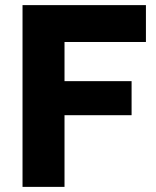

<svg xmlns="http://www.w3.org/2000/svg" viewBox="-20 -730 609 750"><path d="M68 0V-710H550V-566H232V-413H494V-280H232V0Z"/></svg>

Font: Raleway ExtraBold
Style: Regular
Weight: 800
Designer: Matt McInerney, Pablo Impallari, Rodrigo Fuenzalida
Foundry: Matt McInerney, Pablo Impallari, Rodrigo Fuenzalida
Version: Version 4.026